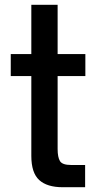

<svg xmlns="http://www.w3.org/2000/svg" viewBox="-20 -783 412 803"><path d="M242 0Q177 0 144 -30Q111 -60 111 -131V-465H25V-557H111V-763H221V-557H337V-465H221V-160Q221 -125 231 -109Q241 -93 277 -93H336V0Z"/></svg>

Font: Open Sauce Sans Medium
Style: Regular
Weight: 500
Designer: Alfredo Marco Pradil
Foundry: Creative Sauce Fz LLC
Version: Version 1.477